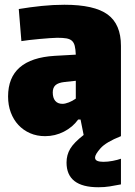

<svg xmlns="http://www.w3.org/2000/svg" viewBox="-20 -568 568 808"><path d="M394 220Q260 220 260 116Q260 84 275.5 58Q291 32 332 0L319 -65H309Q286 -33 249 -14Q212 5 170 5Q135 5 106.5 -7.5Q78 -20 57.5 -42Q37 -64 25.5 -94.5Q14 -125 14 -162Q14 -321 210 -333L299 -338Q298 -361 294.5 -375Q291 -389 282.5 -396.5Q274 -404 259.5 -406.5Q245 -409 221 -409Q210 -409 190 -407.5Q170 -406 147 -404Q124 -402 103 -399.5Q82 -397 70 -395L59 -530Q107 -538 155.5 -543Q204 -548 251 -548Q377 -548 433 -507Q489 -466 489 -375V5Q426 30 403 56Q380 82 380 95Q380 105 389.5 109Q399 113 415 113Q434 113 454.5 109Q475 105 489 100V208Q463 213 441.5 216.5Q420 220 394 220ZM243 -131Q254 -131 269.5 -137Q285 -143 299 -153V-228L252 -223Q225 -220 213.5 -209.5Q202 -199 202 -179Q202 -156 212.5 -143.5Q223 -131 243 -131Z"/></svg>

Font: Encode Sans Compressed
Style: Black
Weight: 900
Designer: Pablo Impallari, Andres Torresi
Foundry: Pablo Impallari, Andres Torresi
Version: Version 1.000; ttfautohint (v1.00) -l 8 -r 50 -G 200 -x 14 -